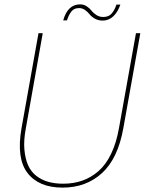

<svg xmlns="http://www.w3.org/2000/svg" viewBox="-20 -857 669 884"><path d="M79.1 -267.1 157.2 -704.1H176.8L99.1 -267.1Q88.4 -210.9 92.3 -168.2Q96.2 -125.5 109.6 -95.7Q123 -65.9 147.5 -47.1Q171.9 -28.3 202.4 -19.8Q232.9 -11.2 271 -11.2Q318.4 -11.2 358.4 -25.1Q398.4 -39.1 432.6 -68.4Q466.8 -97.7 491.2 -147.9Q515.6 -198.2 527.8 -267.1L606 -704.1H626L547.9 -267.1Q522.9 -127 449.7 -60.1Q376.5 6.8 268.1 6.8Q158.7 6.8 106.7 -60.5Q54.7 -127.9 79.1 -267.1ZM288.1 -763.2H271Q291.5 -836.9 349.1 -836.9Q365.7 -836.9 379.4 -827.9Q393.1 -818.8 401.4 -807.9Q409.7 -796.9 423.8 -787.8Q438 -778.8 455.1 -778.8Q481 -778.8 494.6 -795.2Q508.3 -811.5 516.1 -835.9H534.2Q522.9 -802.2 502 -782.2Q481 -762.2 453.1 -762.2Q432.6 -762.2 416.7 -771.2Q400.9 -780.3 392.6 -791Q384.3 -801.8 371.6 -810.8Q358.9 -819.8 344.2 -819.8Q331.5 -819.8 322 -814.9Q312.5 -810.1 305.9 -800.3Q299.3 -790.5 295.9 -783Q292.5 -775.4 288.1 -763.2Z"/></svg>

Font: SVN-Poppins Thin
Style: Italic
Weight: 100
Italic angle: -10°
Designer: Ninad Kale (Devanagari), Jonny Pinhorn (Latin)
Foundry: Indian Type Foundry
Version: Version 3.002 2017